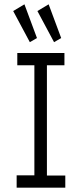

<svg xmlns="http://www.w3.org/2000/svg" viewBox="-20 -868 390 888"><path d="M57 0V-57H139V-566H60V-623H278V-566H197V-56H282V0ZM118 -673 41 -817 93 -848 151 -692ZM230 -673 153 -817 205 -848 263 -692Z"/></svg>

Font: Inconsolata ExtraCondensed
Style: Regular
Weight: 400
Width: 2
Monospace: yes
Designer: Raph Levien, Cyreal, Brenton Simpson
Foundry: Raph Levien, Cyreal, Google
Version: Version 3.000; ttfautohint (v1.8.2.53-6de2)